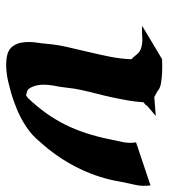

<svg xmlns="http://www.w3.org/2000/svg" viewBox="18 -552 542 617"><g transform="rotate(90 288.5 -243.0)"><path d="M575.2 -456.1Q578.6 -432.1 574 -409.2Q569.3 -386.2 564 -362.8Q552.7 -293 522.5 -230Q492.2 -167 446.3 -113.3Q435.5 -100.6 424.1 -88.1Q412.6 -75.7 398.9 -65.4Q371.1 -44.9 341.1 -31.5Q311 -18.1 278.3 -8.3Q265.1 -4.4 243.7 0.7Q222.2 5.9 199.7 7.3Q177.2 8.8 157.5 4.6Q137.7 0.5 127.4 -14.6Q119.1 -26.9 116.7 -40Q114.3 -53.2 114.5 -66.9Q114.7 -80.6 116.9 -94.2Q119.1 -107.9 120.1 -121.1Q123 -155.8 130.9 -189.7Q138.7 -223.6 146.7 -257.6Q154.8 -291.5 161.6 -325.4Q168.5 -359.4 169.9 -394.5Q161.6 -402.8 154.3 -412.1Q147 -421.4 136.2 -425.3Q119.1 -431.2 100.1 -429.7Q81.1 -428.2 62.5 -429.2Q89.4 -445.3 116 -461.4Q142.6 -477.5 169.4 -493.2Q171.4 -493.2 184.3 -493.7Q197.3 -494.1 213.4 -493.4Q229.5 -492.7 244.9 -490.2Q260.3 -487.8 268.1 -481.9Q272 -478.5 278.3 -475.3Q284.7 -472.2 291.5 -468.3L352.1 -473.1L318.8 -444.8Q317.9 -441.4 315.4 -439.5L308.1 -433.6Q306.6 -408.2 302.2 -383.3Q297.9 -358.4 292.5 -333.5Q287.1 -308.6 280.8 -284.2Q274.4 -259.8 269 -234.9Q263.7 -211.4 261.5 -188.7Q259.3 -166 254.4 -143.1Q252 -129.9 251.7 -114Q251.5 -98.1 255.4 -85Q256.3 -81.1 258.5 -76.2Q260.7 -71.3 263.2 -67.9L266.6 -63Q267.6 -62.5 269 -61.5Q270.5 -60.5 271.5 -60.1L285.6 -56.2L294.4 -62Q322.8 -92.3 343.8 -121.8Q364.7 -151.4 380.4 -182.9Q396 -214.4 407.2 -248.8Q418.5 -283.2 426.8 -323.7Q431.6 -345.7 436 -366.7Q440.4 -387.7 437 -409.7Z"/></g></svg>

Font: Autopia Bold Italic
Style: Bold Italic
Weight: 700
Italic angle: -104°
Designer: Antoine Gelgon
Foundry: Antoine Gelgon
Version: V.1.0